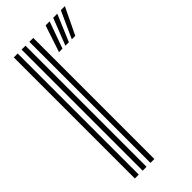

<svg xmlns="http://www.w3.org/2000/svg" viewBox="-255 -849 897 897"><g transform="rotate(-45 194.0 -400.5)"><path d="M152.5 0V-800H178.3V0ZM49.6 0V-800H75.3V0ZM101.1 0V-800H126.8V0ZM239.3 -668H216.3L260.4 -800.6H287.1ZM323.9 -668H301L361 -800.6H387.7ZM281.6 -668H258.7L310.6 -800.6H337.5Z"/></g></svg>

Font: Big Shoulders Inline Text SC Thin
Style: Regular
Weight: 100
Designer: Patric King
Foundry: XO Type Co
Version: Version 2.002